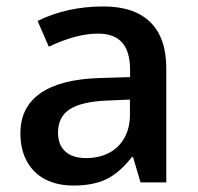

<svg xmlns="http://www.w3.org/2000/svg" viewBox="-20 -571 619 601"><path d="M419.9 0 396.5 -79.1H392.6Q354 -29.8 312.7 -10Q271.5 9.8 210.4 9.8Q158.7 9.8 121.3 -9.8Q84 -29.3 64 -66.2Q43.9 -103 43.9 -153.8Q43.9 -235.8 106.7 -279.3Q169.4 -322.8 290.5 -326.7L387.2 -329.6V-352.1Q387.2 -409.2 362.5 -437.5Q337.9 -465.8 286.6 -465.8Q219.2 -465.8 132.8 -424.8L97.7 -505.4Q189.5 -550.8 303.7 -550.8Q400.4 -550.8 450.4 -501.7Q500.5 -452.6 500.5 -357.4V0ZM386.7 -211.4V-259.3L316.4 -256.3Q234.9 -252.9 198.2 -229Q161.6 -205.1 161.6 -155.8Q161.6 -117.7 184.3 -96.9Q207 -76.2 249.5 -76.2Q290.5 -76.2 321.5 -92.5Q352.5 -108.9 369.6 -139.6Q386.7 -170.4 386.7 -211.4Z"/></svg>

Font: Viking Open Sans Light
Style: Bold
Weight: 600
Foundry: Ascender Corporation
Version: Version 2.001